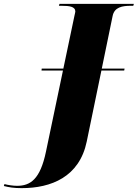

<svg xmlns="http://www.w3.org/2000/svg" viewBox="-180 -734 713 994"><path d="M-68 240C85 240 231 182 269 -1L345 -369H463L465 -379H347L403 -651C412 -697 453 -704 497 -704H510L513 -714H128L125 -704H138C180 -704 210 -700 210 -674C210 -670 207 -661 206 -655L148 -379H36L35 -369H146L58 51C28 195 -23 228 -92 228C-112 228 -139 224 -157 219L-160 229C-133 236 -108 240 -68 240Z"/></svg>

Font: Noto Serif Display Black
Style: Italic
Weight: 900
Italic angle: -12°
Designer: Monotype Design Team
Foundry: Monotype Imaging Inc.
Version: Version 2.009